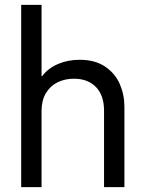

<svg xmlns="http://www.w3.org/2000/svg" viewBox="-20 -772 598 792"><path d="M67.4 -752H151.4V-458H153.8Q178.2 -490.2 218.8 -507.8Q259.3 -525.4 308.6 -525.4Q372.1 -525.4 413.6 -497.3Q455.1 -469.2 474.1 -425.3Q493.2 -381.3 493.2 -332V0H409.2V-314.5Q409.2 -378.9 375.7 -413.1Q342.3 -447.3 285.2 -447.3Q247.1 -447.3 216.8 -432.1Q186.5 -417 168.9 -387Q151.4 -356.9 151.4 -314.5V0H67.4Z"/></svg>

Font: Reddit Sans A
Style: Regular
Weight: 400
Designer: Stephen Hutchings
Foundry: Reddit
Version: Version 1.013